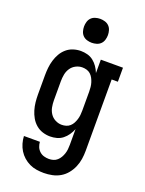

<svg xmlns="http://www.w3.org/2000/svg" viewBox="-176 -827 852 1132"><g transform="rotate(20 250.0 -261.0)"><path d="M247 223Q224 223 201 219.5Q178 216 157 206Q136 196 118.5 180.5Q101 165 89 145.5Q77 126 70.5 103.5Q64 81 63 58H163Q164 74 170 89Q176 104 188 115Q200 126 215.5 130.5Q231 135 247 135Q261 135 274.5 131Q288 127 298.5 117.5Q309 108 316 96Q323 84 327.5 70.5Q332 57 333.5 43Q335 29 335 15V-84Q327 -64 315 -46.5Q303 -29 286.5 -16Q270 -3 249.5 2.5Q229 8 208 8Q184 8 160.5 0.5Q137 -7 118.5 -23Q100 -39 88 -60Q76 -81 69 -104.5Q62 -128 59.5 -152Q57 -176 57 -200V-320Q57 -344 59.5 -368Q62 -392 69 -415.5Q76 -439 88 -460Q100 -481 118.5 -497Q137 -513 160.5 -520.5Q184 -528 208 -528Q229 -528 249.5 -522.5Q270 -517 286.5 -504Q303 -491 315 -473.5Q327 -456 335 -436V-520H474V-432H435V15Q435 42 431 68Q427 94 416.5 118.5Q406 143 389 164Q372 185 349 198.5Q326 212 299.5 217.5Q273 223 247 223ZM249 -80Q263 -80 276.5 -84Q290 -88 300.5 -97.5Q311 -107 317.5 -119.5Q324 -132 328 -145Q332 -158 333.5 -172Q335 -186 335 -200V-320Q335 -334 333.5 -348Q332 -362 328 -375Q324 -388 317.5 -400.5Q311 -413 300.5 -422.5Q290 -432 276.5 -436Q263 -440 249 -440Q228 -440 208.5 -430Q189 -420 177 -402Q165 -384 161 -362.5Q157 -341 157 -320V-200Q157 -179 161 -157.5Q165 -136 177 -118Q189 -100 208.5 -90Q228 -80 249 -80ZM250 -595Q235 -595 220 -599.5Q205 -604 194.5 -614.5Q184 -625 179.5 -640Q175 -655 175 -670Q175 -685 179.5 -700Q184 -715 194.5 -725.5Q205 -736 220 -740.5Q235 -745 250 -745Q265 -745 280 -740.5Q295 -736 305.5 -725.5Q316 -715 320.5 -700Q325 -685 325 -670Q325 -655 320.5 -640Q316 -625 305.5 -614.5Q295 -604 280 -599.5Q265 -595 250 -595Z"/></g></svg>

Font: Iosevka Curly Slab Semibold
Style: Regular
Weight: 600
Monospace: yes
Designer: Belleve Invis
Foundry: Belleve Invis
Version: Version 22.1.2; ttfautohint (v1.8.4)